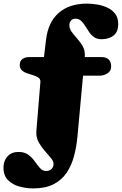

<svg xmlns="http://www.w3.org/2000/svg" viewBox="-62 -803 684 1077"><path d="M414.1 -494.1Q414.1 -486.8 413.6 -482.9H505.9Q561.5 -482.9 561.5 -429.2Q561.5 -403.8 540.3 -391.1Q519 -378.4 496.6 -378.4H403.8L372.6 -38.6Q367.2 20.5 353 73.2Q338.9 126 311.3 166.7Q283.7 207.5 238 230.7Q192.4 253.9 124 253.9Q86.4 253.9 47.9 243.7Q9.3 233.4 -16.6 207.8Q-42.5 182.1 -42.5 136.7Q-42.5 99.1 -19.8 74.2Q2.9 49.3 41.5 49.3Q76.2 49.3 97.4 65.4Q118.7 81.5 133.5 102.8Q148.4 124 162.6 140.1Q176.8 156.2 197.8 156.2Q214.8 156.2 226.6 145.3Q238.3 134.3 238.3 117.2Q238.3 101.6 223.6 83.5Q209 65.4 189.9 44.2Q170.9 22.9 156.2 -2.7Q141.6 -28.3 141.6 -59.1Q141.6 -65.9 142.1 -69.3L164.6 -343.3V-346.2Q164.6 -360.4 152.8 -368.2Q141.1 -376 124 -381.1Q106.9 -386.2 89.6 -392.1Q72.3 -397.9 60.5 -408.7Q48.8 -419.4 48.8 -438.5Q48.8 -461.9 64.5 -472.4Q80.1 -482.9 101.1 -482.9H184.6L196.3 -580.6Q208 -679.2 267.6 -731Q327.1 -782.7 425.8 -782.7Q453.1 -782.7 483.6 -777.6Q514.2 -772.5 540.8 -760Q567.4 -747.6 584.2 -725.3Q601.1 -703.1 601.1 -668.5Q601.1 -624 575 -603.5Q548.8 -583 506.8 -583Q481.9 -583 465.6 -594.7Q449.2 -606.4 437.7 -623.5Q426.3 -640.6 415.8 -657.7Q405.3 -674.8 392.6 -686.5Q379.9 -698.2 361.3 -698.2Q345.7 -698.2 336.4 -688Q327.1 -677.7 327.1 -662.1Q327.1 -641.6 340.3 -623.8Q353.5 -606 370.6 -586.9Q387.7 -567.9 400.9 -545.7Q414.1 -523.4 414.1 -494.1Z"/></svg>

Font: Caprasimo
Style: Regular
Weight: 400
Designer: The DocRepair Project, Phaedra Charles, Flavia Zimbardi
Foundry: Google
Version: Version 1.001